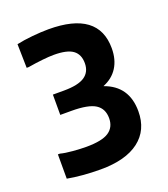

<svg xmlns="http://www.w3.org/2000/svg" viewBox="-109 -933 631 720"><g transform="rotate(-20 206.5 -573.5)"><path d="M171 -293Q135 -293 100 -296Q65 -299 39 -304V-401H47Q66 -396 96 -393.5Q126 -391 149 -391Q212 -391 239 -409Q266 -427 266 -463Q266 -501 238 -519Q210 -537 142 -537H98V-618H142Q199 -618 225 -635.5Q251 -653 251 -688Q251 -723 228 -740Q205 -757 152 -757Q133 -757 105.5 -754Q78 -751 48 -746H40L38 -841Q65 -847 101 -850.5Q137 -854 166 -854Q365 -854 365 -706Q365 -661 345 -629.5Q325 -598 287 -583Q378 -551 378 -450Q378 -375 324.5 -334Q271 -293 171 -293Z"/></g></svg>

Font: Encode Sans Narrow
Style: SemiBold
Weight: 600
Designer: Pablo Impallari, Andres Torresi
Foundry: Pablo Impallari, Andres Torresi
Version: Version 1.000; ttfautohint (v1.00) -l 8 -r 50 -G 200 -x 14 -